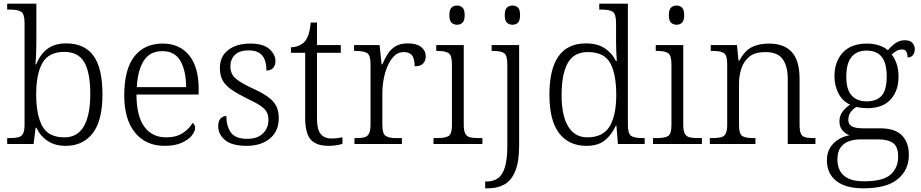

<svg xmlns="http://www.w3.org/2000/svg" viewBox="-20 -780 4989 1040"><path d="M336 10Q279 10 239 -16Q199 -42 177 -88H173L162 0H19V-32H33Q62 -32 79.5 -36.5Q97 -41 105 -56.5Q113 -72 113 -105V-655Q113 -705 94.5 -716.5Q76 -728 37 -728H19V-760H177V-569Q177 -551 176.5 -524.5Q176 -498 175 -473Q174 -448 172 -431H176Q197 -485 236.5 -515Q276 -545 339 -545Q437 -545 486 -478.5Q535 -412 535 -268Q535 -126 482 -58Q429 10 336 10ZM329 -36Q400 -36 434.5 -96.5Q469 -157 469 -270Q469 -387 436.5 -443Q404 -499 328 -499Q245 -499 210.5 -440Q176 -381 176 -269Q176 -158 209 -97Q242 -36 329 -36Z M871 10Q770 10 711.5 -61.5Q653 -133 653 -263Q653 -404 707.5 -474Q762 -544 862 -544Q952 -544 1004 -481Q1056 -418 1056 -299V-268H719Q720 -149 762.5 -92.5Q805 -36 880 -36Q934 -36 969.5 -59Q1005 -82 1023 -114Q1029 -111 1033 -104Q1037 -97 1037 -87Q1037 -69 1019 -46Q1001 -23 964 -6.5Q927 10 871 10ZM988 -308Q988 -396 957.5 -449.5Q927 -503 860 -503Q792 -503 759 -451.5Q726 -400 721 -308Z M1316 10Q1237 10 1199.5 -21Q1162 -52 1162 -96Q1162 -127 1176.5 -139.5Q1191 -152 1206 -152Q1206 -98 1230 -63Q1254 -28 1319 -28Q1375 -28 1404.5 -57.5Q1434 -87 1434 -130Q1434 -155 1425 -172.5Q1416 -190 1392 -206.5Q1368 -223 1323 -244Q1268 -271 1234.5 -294Q1201 -317 1186 -344.5Q1171 -372 1171 -412Q1171 -474 1216 -509Q1261 -544 1336 -544Q1406 -544 1439 -514.5Q1472 -485 1472 -449Q1472 -426 1459.5 -412Q1447 -398 1423 -398Q1423 -455 1399 -481Q1375 -507 1328 -507Q1276 -507 1252 -482.5Q1228 -458 1228 -420Q1228 -378 1258.5 -353Q1289 -328 1353 -299Q1405 -275 1435 -252.5Q1465 -230 1477.5 -203Q1490 -176 1490 -140Q1490 -69 1442 -29.5Q1394 10 1316 10Z M1761 10Q1693 10 1663 -24Q1633 -58 1633 -143V-494H1556V-524Q1575 -524 1594 -531Q1613 -538 1627 -551Q1641 -565 1650 -590Q1659 -615 1663 -658H1697V-536H1826V-494H1697V-137Q1697 -80 1716.5 -55Q1736 -30 1774 -30Q1791 -30 1805 -31.5Q1819 -33 1835 -36V-1Q1821 4 1800.5 7Q1780 10 1761 10Z M1900 0V-32H1912Q1938 -32 1954.5 -36.5Q1971 -41 1979 -57Q1987 -73 1987 -107V-433Q1987 -481 1968.5 -492.5Q1950 -504 1907 -504H1898V-536H2036L2047 -431H2051Q2063 -461 2079.5 -487Q2096 -513 2122 -529Q2148 -545 2189 -545Q2236 -545 2261 -525.5Q2286 -506 2286 -474Q2286 -451 2272 -436Q2258 -421 2226 -421Q2226 -463 2211.5 -480.5Q2197 -498 2166 -498Q2137 -498 2115.5 -477Q2094 -456 2079.5 -422.5Q2065 -389 2058 -350Q2051 -311 2051 -274V-104Q2051 -55 2069.5 -43.5Q2088 -32 2126 -32H2157V0Z M2456 -646Q2438 -646 2426 -657Q2414 -668 2414 -698Q2414 -728 2426 -739Q2438 -750 2456 -750Q2473 -750 2485 -739Q2497 -728 2497 -698Q2497 -668 2485 -657Q2473 -646 2456 -646ZM2328 0V-32H2348Q2391 -32 2409.5 -43Q2428 -54 2428 -102V-431Q2428 -481 2409.5 -492.5Q2391 -504 2353 -504H2343V-536H2492V-105Q2492 -72 2500 -56.5Q2508 -41 2525.5 -36.5Q2543 -32 2572 -32H2593V0Z M2756 -646Q2738 -646 2726 -657Q2714 -668 2714 -698Q2714 -728 2726 -739Q2738 -750 2756 -750Q2774 -750 2785.5 -739Q2797 -728 2797 -698Q2797 -668 2785.5 -657Q2774 -646 2756 -646ZM2608 240V203H2617Q2652 203 2677 185.5Q2702 168 2715 125.5Q2728 83 2728 9V-431Q2728 -481 2710 -492.5Q2692 -504 2653 -504H2643V-536H2792V8Q2792 97 2770.5 148Q2749 199 2711.5 219.5Q2674 240 2624 240Z M3157 10Q3061 10 3008.5 -58.5Q2956 -127 2956 -267Q2956 -545 3154 -545Q3215 -545 3255 -519Q3295 -493 3316 -450H3321Q3319 -476 3318 -505Q3317 -534 3317 -557V-655Q3317 -705 3298.5 -716.5Q3280 -728 3242 -728H3226V-760H3381V-103Q3381 -55 3399.5 -43.5Q3418 -32 3461 -32H3472V0H3327L3319 -100H3316Q3294 -51 3257 -20.5Q3220 10 3157 10ZM3164 -36Q3247 -37 3282.5 -96Q3318 -155 3318 -266Q3318 -380 3285 -439Q3252 -498 3164 -498Q3088 -498 3055 -438Q3022 -378 3022 -265Q3022 -152 3058.5 -93.5Q3095 -35 3164 -36Z M3645 -646Q3627 -646 3615 -657Q3603 -668 3603 -698Q3603 -728 3615 -739Q3627 -750 3645 -750Q3662 -750 3674 -739Q3686 -728 3686 -698Q3686 -668 3674 -657Q3662 -646 3645 -646ZM3517 0V-32H3537Q3580 -32 3598.5 -43Q3617 -54 3617 -102V-431Q3617 -481 3598.5 -492.5Q3580 -504 3542 -504H3532V-536H3681V-105Q3681 -72 3689 -56.5Q3697 -41 3714.5 -36.5Q3732 -32 3761 -32H3782V0Z M3825 0V-32H3839Q3868 -32 3885.5 -36.5Q3903 -41 3911 -56.5Q3919 -72 3919 -105V-433Q3919 -481 3901 -492.5Q3883 -504 3845 -504H3830V-536H3972L3980 -452H3985Q4015 -507 4054 -525.5Q4093 -544 4145 -544Q4227 -544 4269 -498Q4311 -452 4311 -353V-105Q4311 -72 4318 -56.5Q4325 -41 4341.5 -36.5Q4358 -32 4387 -32H4397V0H4247V-354Q4247 -420 4220 -459Q4193 -498 4125 -498Q4070 -498 4039.5 -473.5Q4009 -449 3996 -409.5Q3983 -370 3983 -326V-102Q3983 -54 4001 -43Q4019 -32 4062 -32H4072V0Z M4658 240Q4559 240 4509 199.5Q4459 159 4459 88Q4459 48 4476.5 20Q4494 -8 4522 -25Q4550 -42 4581 -47Q4560 -55 4543.5 -73.5Q4527 -92 4527 -123Q4527 -153 4544 -175.5Q4561 -198 4585 -213Q4542 -233 4521 -275.5Q4500 -318 4500 -366Q4500 -446 4545 -495Q4590 -544 4677 -544Q4713 -544 4743 -533.5Q4773 -523 4789 -508Q4802 -524 4826 -543Q4850 -562 4881 -562Q4909 -562 4922 -548Q4935 -534 4935 -514Q4935 -495 4925.5 -482Q4916 -469 4896 -469Q4896 -488 4889.5 -500Q4883 -512 4866 -512Q4849 -512 4836.5 -504.5Q4824 -497 4810 -485Q4826 -465 4836.5 -435Q4847 -405 4847 -364Q4847 -289 4804.5 -241.5Q4762 -194 4677 -194Q4665 -194 4646.5 -196Q4628 -198 4619 -201Q4601 -190 4588 -173Q4575 -156 4575 -130Q4575 -106 4594.5 -95.5Q4614 -85 4654 -85H4747Q4828 -85 4865.5 -46.5Q4903 -8 4903 58Q4903 141 4842.5 190.5Q4782 240 4658 240ZM4674 -231Q4729 -231 4756 -262Q4783 -293 4783 -365Q4783 -438 4756 -472Q4729 -506 4674 -506Q4621 -506 4592.5 -471.5Q4564 -437 4564 -364Q4564 -295 4593 -263Q4622 -231 4674 -231ZM4661 202Q4762 202 4803.5 166Q4845 130 4845 68Q4845 14 4817 -5.5Q4789 -25 4736 -25H4641Q4607 -25 4578.5 -15Q4550 -5 4533 19Q4516 43 4516 85Q4516 117 4529 143.5Q4542 170 4573.5 186Q4605 202 4661 202Z"/></svg>

Font: Noto Serif Malayalam Light
Style: Regular
Weight: 300
Designer: Indian type Foundry, Jelle Bosma, Monotype Design Team
Foundry: Monotype Imaging Inc.
Version: Version 2.104; ttfautohint (v1.8.4.7-5d5b)